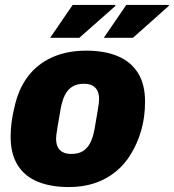

<svg xmlns="http://www.w3.org/2000/svg" viewBox="-20 -745 703 777"><path d="M259 12Q185 12 132 -10Q79 -32 51 -77.5Q23 -123 23 -192Q23 -221 27 -251Q31 -281 38 -309Q54 -384 92.5 -435Q131 -486 191 -513Q251 -540 329 -540Q404 -540 457 -517.5Q510 -495 538.5 -449.5Q567 -404 567 -334Q567 -272 552 -219Q537 -166 510 -122Q485 -80 448 -50Q411 -20 364 -4Q317 12 259 12ZM269 -122Q297 -122 315.5 -133.5Q334 -145 345.5 -167.5Q357 -190 363 -225Q371 -272 375 -295Q379 -318 380 -328Q381 -338 381 -344Q381 -364 374.5 -377.5Q368 -391 354.5 -398.5Q341 -406 319 -406Q292 -406 273 -394.5Q254 -383 242.5 -360Q231 -337 225 -302Q217 -255 213 -232Q209 -209 208 -199Q207 -189 207 -184Q207 -164 213.5 -150.5Q220 -137 233.5 -129.5Q247 -122 269 -122ZM183 -592 274 -725H446L447 -721L301 -592ZM400 -592 491 -725H663V-721L518 -592Z"/></svg>

Font: Archivo SemiCondensed Black
Style: Italic
Weight: 900
Width: 4
Italic angle: -10°
Designer: Hector Gatti
Foundry: Omnibus-Type
Version: Version 2.001